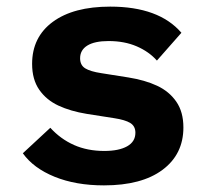

<svg xmlns="http://www.w3.org/2000/svg" viewBox="-20 -548 640 580"><path d="M49 -85 132 -162Q163 -128 203.5 -110Q244 -92 295 -92Q339 -92 364 -106Q389 -120 389 -147Q389 -167 373.5 -176.5Q358 -186 325 -191L242 -204Q193 -212 156.5 -229Q120 -246 98.5 -277Q77 -308 77 -355Q77 -436 139.5 -482Q202 -528 313 -528Q460 -528 528 -449L454 -365Q430 -392 393 -408Q356 -424 308 -424Q266 -424 244 -410.5Q222 -397 222 -372Q222 -351 237.5 -341.5Q253 -332 286 -327L368 -314Q418 -306 454.5 -289Q491 -272 512.5 -241Q534 -210 534 -163Q534 -82 471 -35Q408 12 294 12Q209 12 145 -14Q81 -40 49 -85Z"/></svg>

Font: iA Writer Duo V
Style: Regular
Weight: 400
Designer: Mike Abbink, Paul van der Laan, Pieter van Rosmalen, Oliver Reichenstein
Foundry: Information Architects Inc.
Version: Version 2.000